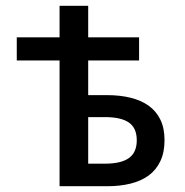

<svg xmlns="http://www.w3.org/2000/svg" viewBox="-20 -644 640 664"><path d="M186 0V-435H38V-515H186V-624H285V-515H461V-435H285V-315H351Q395 -315 431.5 -306Q468 -297 494 -278.5Q520 -260 534.5 -230.5Q549 -201 549 -159Q549 -117 534.5 -86.5Q520 -56 494 -37Q468 -18 431.5 -9Q395 0 351 0ZM285 -78H343Q399 -78 426 -97.5Q453 -117 453 -159Q453 -201 426 -220Q399 -239 343 -239H285Z"/></svg>

Font: SauceCodePro Nerd Font Mono
Style: Regular
Weight: 500
Monospace: yes
Designer: Paul D. Hunt, Teo Tuominen
Foundry: Adobe Systems Incorporated
Version: Version 2.030;PS 1.000;hotconv 16.6.51;makeotf.lib2.5.65220;